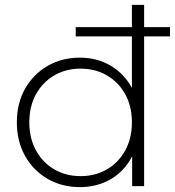

<svg xmlns="http://www.w3.org/2000/svg" viewBox="-20 -762 716 786"><path d="M307 4Q234 4 175.5 -29.5Q117 -63 83 -123Q49 -183 49 -261Q49 -340 83 -399.5Q117 -459 175.5 -492.5Q234 -526 307 -526Q376 -526 431.5 -494Q487 -462 519.5 -403Q552 -344 552 -261Q552 -180 520 -120Q488 -60 432.5 -28Q377 4 307 4ZM310 -41Q370 -41 417.5 -68.5Q465 -96 492.5 -146Q520 -196 520 -261Q520 -327 492.5 -376.5Q465 -426 417.5 -453.5Q370 -481 310 -481Q250 -481 202.5 -453.5Q155 -426 127.5 -376.5Q100 -327 100 -261Q100 -196 127.5 -146Q155 -96 202.5 -68.5Q250 -41 310 -41ZM521 0V-171L530 -262L520 -353V-742H570V0ZM290 -613V-651H676V-613Z"/></svg>

Font: MOST Montserrat Light
Style: Regular
Weight: 300
Designer: Julieta Ulanovsky
Foundry: Julieta Ulanovsky
Version: Version 8.000;March 11, 2024;FontCreator 15.0.0.2926 64-bit